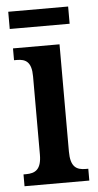

<svg xmlns="http://www.w3.org/2000/svg" viewBox="-51 -712 380 744"><g transform="rotate(-5 139.5 -339.5)"><path d="M10 -612H243V-679H10ZM14 0H266V-46H256C220 -46 197 -59 197 -119V-536H16V-490H27C62 -490 84 -477 84 -421V-117C84 -59 60 -46 24 -46H14Z"/></g></svg>

Font: Noto Serif Sinhala ExtraCondensed SemiBold
Style: Regular
Weight: 600
Width: 2
Designer: Jelle Bosma - Monotype Design Team
Foundry: Monotype Imaging Inc.
Version: Version 2.007